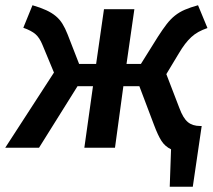

<svg xmlns="http://www.w3.org/2000/svg" viewBox="-60 -564 812 733"><path d="M262 0 295 -235H236L89 0H-40L146 -287L102 -393Q91 -420 75.5 -433.5Q60 -447 29 -458L64 -544Q95 -535 116.5 -525Q138 -515 153 -502.5Q168 -490 178.5 -473Q189 -456 198 -433L242 -320H307L337 -529H453L423 -320H478L543 -424Q561 -452 576 -471.5Q591 -491 608 -504.5Q625 -518 646 -527Q667 -536 696 -544L732 -457Q712 -450 697.5 -442Q683 -434 670.5 -422.5Q658 -411 646.5 -396Q635 -381 622 -359L575 -281L625 -151Q639 -113 657 -98Q675 -83 704 -83H710L676 149H588L593 6Q570 -5 556.5 -26Q543 -47 528 -87L472 -235H411L379 0Z"/></svg>

Font: Xgbmvzvtohvqztyvzapvmeyoton
Style: Regular
Weight: 500
Italic angle: -8°
Designer: Carrois Corporate & Edenspiekermann
Foundry: Carrois Corporate GbR & Edenspiekermann AG
Version: Version 2.001